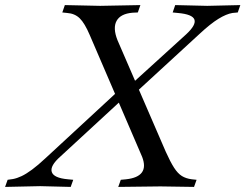

<svg xmlns="http://www.w3.org/2000/svg" viewBox="-71 -733 965 755"><path d="M394 2 404 -26 425 -28Q471 -33 487 -55Q503 -77 488 -116L282 -595Q262 -642 242.5 -661Q223 -680 193 -682L174 -684L184 -713L323 -710L481 -713L471 -684L450 -683Q403 -679 387.5 -651Q372 -623 391 -575L581 -136Q599 -96 613.5 -73.5Q628 -51 644 -41Q660 -31 683 -28L702 -26L692 2L560 0ZM-51 2 -41 -26 -20 -29Q-4 -32 14 -40.5Q32 -49 55 -66Q78 -83 108 -111L399 -380L424 -355L167 -118Q125 -81 132.5 -57Q140 -33 196 -28L217 -26L207 2L87 -1ZM454 -361 429 -387 661 -598Q701 -635 693.5 -656Q686 -677 628 -682L608 -684L618 -713L744 -710L874 -713L864 -684L843 -682Q819 -678 788 -659Q757 -640 714 -600Z"/></svg>

Font: Baskervville Medium
Style: Italic
Weight: 500
Italic angle: -18°
Version: Version 1.100